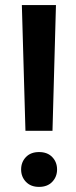

<svg xmlns="http://www.w3.org/2000/svg" viewBox="-20 -731 302 759"><path d="M201.2 -710.9 187.5 -213.9H80.6L66.4 -710.9ZM63.5 -61Q63.5 -90.3 82.5 -110.1Q101.6 -129.9 134.3 -129.9Q167.5 -129.9 186.5 -110.1Q205.6 -90.3 205.6 -61Q205.6 -32.2 186.5 -12.2Q167.5 7.8 134.3 7.8Q101.6 7.8 82.5 -12.2Q63.5 -32.2 63.5 -61Z"/></svg>

Font: Roboto SemiCondensed SemiBold
Style: Regular
Weight: 600
Width: 4
Designer: Christian Robertson
Foundry: Google
Version: Version 3.009; 2024